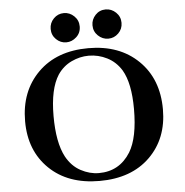

<svg xmlns="http://www.w3.org/2000/svg" viewBox="-59 -952 982 1020"><g transform="rotate(-5 431.5 -441.5)"><path d="M64 -339Q64 -499 163.5 -598Q263 -697 432 -697Q598 -697 698.5 -599Q799 -501 799 -339Q799 -183 700 -86Q601 11 431 11Q263 11 163.5 -85.5Q64 -182 64 -339ZM217 -354Q217 -212 258 -135Q287 -82 334.5 -56.5Q382 -31 431 -31Q541 -31 600 -126Q646 -202 646 -354Q646 -492 604 -563Q575 -610 528.5 -633.5Q482 -657 431 -657Q383 -657 338 -635.5Q293 -614 264 -571Q217 -498 217 -354ZM242 -816Q242 -848 264.5 -871Q287 -894 319 -894Q350 -894 373.5 -871.5Q397 -849 397 -816Q397 -782 373 -760Q349 -738 319 -738Q288 -738 265 -760.5Q242 -783 242 -816ZM465 -816Q465 -847 487 -870.5Q509 -894 542 -894Q573 -894 596.5 -871.5Q620 -849 620 -816Q620 -783 597 -760.5Q574 -738 543 -738Q512 -738 488.5 -760.5Q465 -783 465 -816Z"/></g></svg>

Font: CMU Serif
Style: Bold
Weight: 700
Version: Version 0.7.0